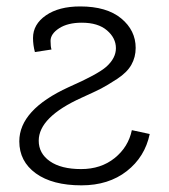

<svg xmlns="http://www.w3.org/2000/svg" viewBox="-20 -550 518 588"><path d="M39.1 -117.2Q39.1 -213.9 190.4 -283.2Q279.3 -322.3 305.7 -345.7Q335 -372.1 335 -402.3Q335 -433.6 307.6 -457Q280.3 -480.5 230.5 -480.5Q187.5 -480.5 161.1 -463.4Q134.8 -446.3 134.8 -424.8Q134.8 -407.2 137.7 -398.4L86.9 -390.6Q81.1 -412.1 81.1 -433.6Q81.1 -475.6 120.6 -502.9Q160.2 -530.3 225.6 -530.3Q306.6 -530.3 351.1 -493.7Q395.5 -457 395.5 -403.3Q395.5 -375 382.3 -351.6Q369.1 -328.1 338.4 -308.1Q307.6 -288.1 289.6 -278.8Q271.5 -269.5 230.5 -251Q98.6 -191.4 98.6 -119.1Q98.6 -80.1 132.8 -56.2Q167 -32.2 228.5 -32.2Q289.1 -32.2 331.1 -65.9Q373 -99.6 383.8 -151.4L438.5 -139.6Q423.8 -69.3 368.2 -25.9Q312.5 17.6 229.5 17.6Q140.6 17.6 89.8 -19Q39.1 -55.7 39.1 -117.2Z"/></svg>

Font: Gothic A1 Light
Style: Regular
Weight: 300
Version: Version 2.50